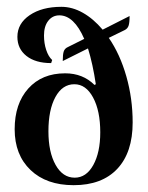

<svg xmlns="http://www.w3.org/2000/svg" viewBox="-20 -534 434 563"><path d="M369 -175Q369 -87 324 -39Q279 9 196 9Q116 9 69.5 -35.5Q23 -80 23 -155Q23 -230 63 -274.5Q103 -319 171 -319Q223 -319 257 -285L261 -287Q252 -347 238 -392L164 -355Q164 -375 167 -383.5Q170 -392 179 -396L227 -420Q197 -489 154 -489Q134 -489 121.5 -473Q109 -457 109 -430Q109 -407 115.5 -387.5Q122 -368 133 -358L130 -349Q84 -349 57.5 -370Q31 -391 31 -426Q31 -465 67 -489.5Q103 -514 160 -514Q192 -514 223 -496.5Q254 -479 281 -447L360 -487Q360 -467 357 -458.5Q354 -450 346 -446L299 -423Q332 -375 350.5 -310Q369 -245 369 -175ZM274 -146Q274 -209 253 -248Q232 -287 198 -287Q163 -287 142.5 -249.5Q122 -212 122 -149Q122 -88 143 -50.5Q164 -13 199 -13Q233 -13 253.5 -50Q274 -87 274 -146Z"/></svg>

Font: Katibeh
Style: Regular
Weight: 400
Designer: Arabic design by Kourosh Beigpour, Latin design by Eduardo Tunni, engineering by Lasse Fister
Version: Version 1.0010g